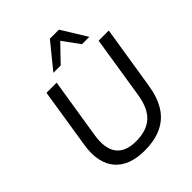

<svg xmlns="http://www.w3.org/2000/svg" viewBox="-256 -1085 1242 1242"><g transform="rotate(-45 365.0 -464.0)"><path d="M337 9Q270 9 218.5 -10Q167 -29 133.5 -67.5Q100 -106 88 -164Q76 -222 89 -299L153 -705H246L180 -291Q163 -183 204 -128Q245 -73 342 -73Q437 -73 491 -121Q545 -169 562 -274L630 -705H723L654 -272Q640 -179 601.5 -116.5Q563 -54 497.5 -22.5Q432 9 337 9ZM276 -765 416 -937H499L605 -765H538L454 -880L343 -765Z"/></g></svg>

Font: Nunito Sans 12pt ExtraLight 12pt Medium
Style: Italic
Weight: 500
Italic angle: -9°
Version: Version 3.101;gftools[0.9.27]